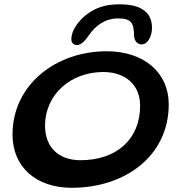

<svg xmlns="http://www.w3.org/2000/svg" viewBox="-20 -840 839 912"><path d="M346 -626C364.5 -626 383.5 -645.5 402 -672C431.5 -716.5 478.5 -752.5 540 -752.5C605 -752.5 615.5 -731 617 -668.5C618 -653 627 -629 653 -629C683 -629 702 -670 702 -708C702 -730.5 697 -752 685.5 -768.5C657.5 -808 608 -819.5 547 -819.5C496 -819.5 452.5 -810 413.5 -786C365 -757.5 319 -703 319 -654C319 -635 330.5 -626 346 -626ZM320.5 52C575.5 52 781.5 -100 781.5 -344.5C781.5 -494.5 665 -596.5 486.5 -596.5C246 -596.5 39.5 -438.5 39.5 -200.5C39.5 -46.5 151.5 52 320.5 52ZM361.5 -79C258.5 -79 194 -141 194 -242.5C194 -393.5 318.5 -498 470.5 -498C574 -498 645.5 -438.5 645.5 -338C645.5 -177.5 533 -79 361.5 -79Z"/></svg>

Font: Gluten
Style: Italic
Weight: 400
Italic angle: -13°
Designer: Tyler Finck
Foundry: Etcetera Type Company
Version: Version 0.920